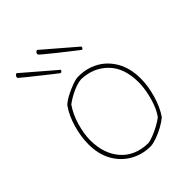

<svg xmlns="http://www.w3.org/2000/svg" viewBox="-199 -776 882 882"><g transform="rotate(-45 242.0 -335.5)"><path d="M259 6Q205 7 159.5 -18Q114 -43 87 -90Q60 -137 60 -203Q60 -252 75.5 -306Q91 -360 119 -399Q134 -413 158 -425.5Q182 -438 206.5 -447Q231 -456 245 -456Q300 -457 345 -432.5Q390 -408 417 -360.5Q444 -313 444 -246Q444 -198 428.5 -144.5Q413 -91 387 -53Q371 -39 346.5 -25.5Q322 -12 298 -3.5Q274 5 259 6ZM257 -12Q271 -13 293 -21.5Q315 -30 337 -42Q359 -54 373 -65Q389 -86 400.5 -116.5Q412 -147 418.5 -180Q425 -213 425 -241Q425 -335 374.5 -385.5Q324 -436 247 -438Q223 -436 192 -422Q161 -408 134 -388Q108 -351 93.5 -301.5Q79 -252 79 -210Q79 -123 126 -68.5Q173 -14 257 -12ZM347 -530Q333 -541 307.5 -560.5Q282 -580 255.5 -601.5Q229 -623 209.5 -639Q190 -655 188 -658Q188 -660 187.5 -662.5Q187 -665 188 -668Q191 -672 194.5 -674Q198 -676 199 -677L355 -543V-538Q351 -532 347 -530ZM207 -525H200Q188 -534 166 -551.5Q144 -569 119.5 -588.5Q95 -608 74.5 -624.5Q54 -641 45 -649Q45 -651 45.5 -654Q46 -657 46 -659Q49 -663 52.5 -665Q56 -667 57 -668L213 -534Z"/></g></svg>

Font: Labrada Thin
Style: Regular
Weight: 100
Designer: Mercedes Jáuregui
Foundry: Omnibus-Type Team
Version: Version 1.000; ttfautohint (v1.8.4.7-5d5b)